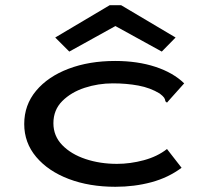

<svg xmlns="http://www.w3.org/2000/svg" viewBox="-20 -706 790 737"><path d="M423 11Q323 11 244 -19Q165 -49 119 -103.5Q73 -158 73 -230Q73 -303 118.5 -357.5Q164 -412 243 -442Q322 -472 422 -472Q508 -472 576.5 -449.5Q645 -427 687 -386L627 -319L621 -312L615 -317Q614 -325 610 -331Q606 -337 593 -347Q557 -369 511.5 -377.5Q466 -386 413 -386Q357 -386 305 -369Q253 -352 219 -318Q185 -284 185 -233Q185 -184 219 -149Q253 -114 308.5 -95.5Q364 -77 429 -77Q480 -77 532 -91Q584 -105 621 -134L677 -62Q626 -24 561 -6.5Q496 11 423 11ZM246 -508 192 -562 401 -686H445L654 -562L601 -508L423 -606Z"/></svg>

Font: Inconsolata ExtraExpanded SemiBold
Style: Regular
Weight: 600
Width: 8
Monospace: yes
Designer: Raph Levien, Cyreal, Brenton Simpson
Foundry: Raph Levien, Cyreal, Google
Version: Version 3.001; ttfautohint (v1.8.2.53-6de2)